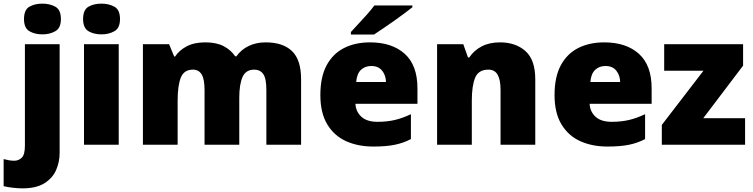

<svg xmlns="http://www.w3.org/2000/svg" viewBox="-71 -796 4143 1056"><path d="M61 -691Q61 -742 90.5 -759Q120 -776 162 -776Q203 -776 233.5 -759Q264 -742 264 -691Q264 -642 233.5 -624.5Q203 -607 162 -607Q120 -607 90.5 -624.5Q61 -642 61 -691ZM52 240Q29 240 -1 236.5Q-31 233 -51 228V79Q-35 83 -21.5 85.5Q-8 88 8 88Q31 88 48.5 71.5Q66 55 66 5V-553H257V45Q257 95 237.5 139.5Q218 184 173 212Q128 240 52 240Z M487 -776Q528 -776 558.5 -759Q589 -742 589 -691Q589 -642 558.5 -624.5Q528 -607 487 -607Q445 -607 415.5 -624.5Q386 -642 386 -691Q386 -742 415.5 -759Q445 -776 487 -776ZM582 -553V0H391V-553Z M1390 -563Q1485 -563 1535 -515Q1585 -467 1585 -360V0H1394V-301Q1394 -364 1377 -388.5Q1360 -413 1327 -413Q1281 -413 1263 -372.5Q1245 -332 1245 -258V0H1054V-301Q1054 -361 1038 -387Q1022 -413 990 -413Q941 -413 923.5 -369Q906 -325 906 -242V0H715V-553H859L887 -485H892Q914 -519 955.5 -541Q997 -563 1058 -563Q1119 -563 1158.5 -542.5Q1198 -522 1223 -486H1229Q1255 -523 1296.5 -543Q1338 -563 1390 -563Z M1964 -563Q2085 -563 2155 -500Q2225 -437 2225 -310V-225H1884Q1886 -182 1916.5 -154Q1947 -126 2005 -126Q2057 -126 2100 -136Q2143 -146 2189 -168V-31Q2149 -10 2101.5 0Q2054 10 1982 10Q1898 10 1832.5 -19.5Q1767 -49 1729 -112Q1691 -175 1691 -273Q1691 -373 1725.5 -437Q1760 -501 1821.5 -532Q1883 -563 1964 -563ZM1971 -433Q1937 -433 1914.5 -412Q1892 -391 1888 -345H2052Q2051 -382 2030.5 -407.5Q2010 -433 1971 -433ZM2197 -756Q2179 -742 2152 -721.5Q2125 -701 2094 -679.5Q2063 -658 2034.5 -638.5Q2006 -619 1986 -606H1859V-620Q1876 -639 1900 -664.5Q1924 -690 1948 -717Q1972 -744 1988 -766H2197Z M2679 -563Q2765 -563 2819 -515Q2873 -467 2873 -360V0H2682V-302Q2682 -357 2666 -385Q2650 -413 2615 -413Q2561 -413 2542.5 -369Q2524 -325 2524 -242V0H2333V-553H2477L2503 -480H2510Q2536 -519 2578.5 -541Q2621 -563 2679 -563Z M3252 -563Q3373 -563 3443 -500Q3513 -437 3513 -310V-225H3172Q3174 -182 3204.5 -154Q3235 -126 3293 -126Q3345 -126 3388 -136Q3431 -146 3477 -168V-31Q3437 -10 3389.5 0Q3342 10 3270 10Q3186 10 3120.5 -19.5Q3055 -49 3017 -112Q2979 -175 2979 -273Q2979 -373 3013.5 -437Q3048 -501 3109.5 -532Q3171 -563 3252 -563ZM3259 -433Q3225 -433 3202.5 -412Q3180 -391 3176 -345H3340Q3339 -382 3318.5 -407.5Q3298 -433 3259 -433Z M4027 0H3569V-109L3798 -407H3582V-553H4016V-435L3797 -146H4027Z"/></svg>

Font: Noto Sans Khmer UI Black
Style: Regular
Weight: 900
Designer: Danh Hong and the Monotype Design Team
Foundry: Monotype Imaging Inc.
Version: Version 2.002; ttfautohint (v1.8.4.7-5d5b)